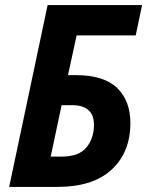

<svg xmlns="http://www.w3.org/2000/svg" viewBox="-20 -734 578 754"><path d="M16 0 167 -714H538L513 -595H281L247 -439H277Q388 -439 440 -388.5Q492 -338 492 -251Q492 -136 418.5 -68Q345 0 206 0ZM179 -119H222Q290 -119 319.5 -155Q349 -191 349 -244Q349 -321 262 -321H222Z"/></svg>

Font: Noto Sans SemiCondensed
Style: Bold Italic
Weight: 700
Width: 4
Italic angle: -12°
Designer: Monotype Design Team
Foundry: Monotype Imaging Inc.
Version: Version 2.013; ttfautohint (v1.8.4.7-5d5b)